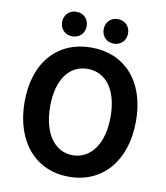

<svg xmlns="http://www.w3.org/2000/svg" viewBox="-101 -1028 971 1124"><g transform="rotate(10 385.0 -465.5)"><path d="M146 -90C204 -23 287 14 385 14C483 14 566 -23 624 -90C682 -157 716 -254 716 -374C716 -614 581 -754 385 -754C189 -754 54 -614 54 -374C54 -254 88 -157 146 -90ZM516 -185C485 -140 440 -114 385 -114C330 -114 285 -140 254 -185C223 -230 206 -295 206 -374C206 -532 275 -627 385 -627C495 -627 565 -532 565 -374C565 -295 548 -230 516 -185ZM315 -924C302 -937 284 -945 262 -945C219 -945 189 -913 189 -872C189 -830 219 -799 262 -799C284 -799 302 -807 315 -820C328 -833 335 -851 335 -872C335 -893 328 -911 315 -924ZM561 -924C548 -937 530 -945 508 -945C466 -945 436 -913 436 -872C436 -830 466 -799 508 -799C530 -799 548 -807 561 -820C574 -833 581 -851 581 -872C581 -893 574 -911 561 -924Z"/></g></svg>

Font: GenSekiGothic2 TW B
Style: Regular
Weight: 700
Version: Version 2.100;PS 2.1;hotconv 16.6.51;makeotf.lib2.5.65220 DE